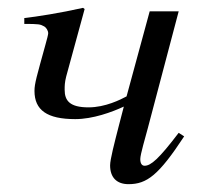

<svg xmlns="http://www.w3.org/2000/svg" viewBox="-20 -461 522 490"><path d="M436 -122C385 -55 365 -38 349 -38C342 -38 338 -44 338 -55C338 -67 351 -110 357 -133L436 -432H362L303 -215C288 -207 249 -187 206 -187C158 -187 145 -204 145 -232C145 -242 145 -250 149 -266L196 -438L192 -441C135 -428 71 -418 42 -415V-400C79 -400 83 -399 92 -394C98 -391 103 -383 103 -376C103 -373 100 -361 96 -347C74 -267 68 -248 68 -229C68 -180 100 -157 172 -157C217 -157 266 -175 296 -189L283 -139C272 -96 261 -54 261 -39C261 -8 278 9 308 9C355 9 385 -14 450 -113Z"/></svg>

Font: STIXGeneral
Style: Italic
Weight: 400
Italic angle: -16.33°
Designer: MicroPress Inc., with final additions and corrections provided by Coen Hoffman, Elsevier (retired)
Version: Version 1.1.0